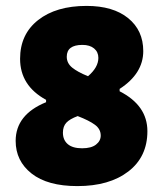

<svg xmlns="http://www.w3.org/2000/svg" viewBox="-20 -618 555 650"><path d="M273 -598Q363 -598 414 -556.5Q465 -515 465 -445Q465 -369 385 -317V-309Q479 -261 479 -174Q479 -87 414.5 -37.5Q350 12 242 12Q141 12 87 -30.5Q33 -73 33 -141Q33 -230 136 -272V-280Q48 -328 48 -419Q48 -502 109 -550Q170 -598 273 -598ZM259 -466Q206 -466 206 -426Q206 -404 224.5 -389Q243 -374 278 -360Q313 -390 313 -422Q313 -442 298.5 -454Q284 -466 259 -466ZM243 -225Q216 -215 204.5 -202.5Q193 -190 193 -169Q193 -144 209.5 -130Q226 -116 258 -116Q289 -116 305 -128.5Q321 -141 321 -159Q321 -181 301.5 -195.5Q282 -210 243 -225Z"/></svg>

Font: Alegreya Sans SC Black
Style: Regular
Weight: 900
Designer: Juan Pablo del Peral
Foundry: Huerta Tipografica
Version: Version 2.007